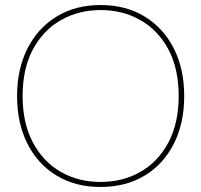

<svg xmlns="http://www.w3.org/2000/svg" viewBox="-20 -732 801 764"><path d="M379 12Q280 12 205 -33.5Q130 -79 89 -160.5Q48 -242 48 -350Q48 -457 89 -538.5Q130 -620 205 -666Q280 -712 380 -712Q481 -712 556 -666Q631 -620 672 -538.5Q713 -457 713 -350Q713 -242 672 -160.5Q631 -79 556 -33.5Q481 12 379 12ZM380 -8Q468 -8 538.5 -48Q609 -88 650 -165Q691 -242 691 -350Q691 -459 650 -535.5Q609 -612 538.5 -652Q468 -692 381 -692Q293 -692 222.5 -652Q152 -612 111 -535.5Q70 -459 70 -350Q70 -242 111 -165Q152 -88 222 -48Q292 -8 380 -8Z"/></svg>

Font: DM Sans 17pt Thin
Style: Regular
Weight: 250
Version: Version 4.004;gftools[0.9.30]